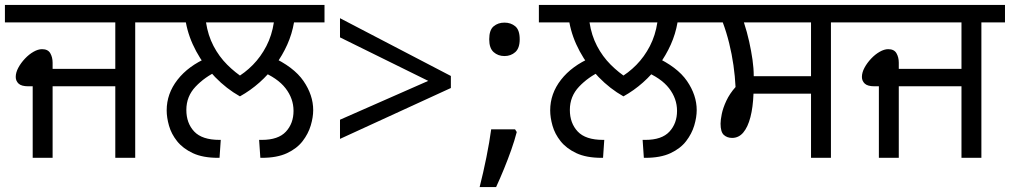

<svg xmlns="http://www.w3.org/2000/svg" viewBox="-27 -642 4108 781"><path d="M106 0V-291H88Q60 -291 48.5 -302Q37 -313 37 -329Q37 -347 47.5 -366.5Q58 -386 74.5 -403.5Q91 -421 109.5 -431.5Q128 -442 144 -442Q168 -442 177.5 -425.5Q187 -409 187 -387V-362H442V-551H-7V-622H619V-551H523V0H442V-291H187V0Z M949 -250Q894 -281 848 -328.5Q802 -376 771 -433.5Q740 -491 729 -551H605V-622H1293V-551H1169Q1161 -504 1141.5 -460.5Q1122 -417 1093.5 -378Q1065 -339 1028.5 -306.5Q992 -274 949 -250ZM1087 -551H811Q819 -498 841.5 -455Q864 -412 897 -379Q930 -346 968 -322L930 -323Q969 -345 1001.5 -378Q1034 -411 1056.5 -454.5Q1079 -498 1087 -551ZM651 -193Q651 -261 695 -317.5Q739 -374 818 -408L858 -353Q806 -329 768.5 -289.5Q731 -250 731 -195Q731 -141 763 -107Q795 -73 866 -73H871L866 0H860Q798 0 757.5 -19Q717 -38 693.5 -67.5Q670 -97 660.5 -130.5Q651 -164 651 -193ZM1247 -194Q1247 -165 1237 -131.5Q1227 -98 1204 -68Q1181 -38 1140.5 -19Q1100 0 1038 0H1032L1027 -73H1038Q1105 -73 1136 -106.5Q1167 -140 1167 -191Q1167 -241 1134.5 -283Q1102 -325 1033 -353L1076 -412Q1168 -370 1207.5 -312.5Q1247 -255 1247 -194Z M1356 -155 1715 -313 1356 -490V-568L1807 -333V-284L1356 -77Z M2068 -116 2075 -105Q2066 -70 2052.5 -32Q2039 6 2023.5 44Q2008 82 1991 119H1924Q1939 60 1951.5 -2Q1964 -64 1971 -116ZM2025 -414Q1999 -414 1981 -430Q1963 -446 1963 -482Q1963 -520 1981 -535Q1999 -550 2025 -550Q2051 -550 2069 -535Q2087 -520 2087 -482Q2087 -446 2069 -430Q2051 -414 2025 -414Z M2509 -250Q2454 -281 2408 -328.5Q2362 -376 2331 -433.5Q2300 -491 2289 -551H2165V-622H2853V-551H2729Q2721 -504 2701.5 -460.5Q2682 -417 2653.5 -378Q2625 -339 2588.5 -306.5Q2552 -274 2509 -250ZM2647 -551H2371Q2379 -498 2401.5 -455Q2424 -412 2457 -379Q2490 -346 2528 -322L2490 -323Q2529 -345 2561.5 -378Q2594 -411 2616.5 -454.5Q2639 -498 2647 -551ZM2211 -193Q2211 -261 2255 -317.5Q2299 -374 2378 -408L2418 -353Q2366 -329 2328.5 -289.5Q2291 -250 2291 -195Q2291 -141 2323 -107Q2355 -73 2426 -73H2431L2426 0H2420Q2358 0 2317.5 -19Q2277 -38 2253.5 -67.5Q2230 -97 2220.5 -130.5Q2211 -164 2211 -193ZM2807 -194Q2807 -165 2797 -131.5Q2787 -98 2764 -68Q2741 -38 2700.5 -19Q2660 0 2598 0H2592L2587 -73H2598Q2665 -73 2696 -106.5Q2727 -140 2727 -191Q2727 -241 2694.5 -283Q2662 -325 2593 -353L2636 -412Q2728 -370 2767.5 -312.5Q2807 -255 2807 -194Z M3272 0V-261H3038Q3036 -206 3025.5 -165.5Q3015 -125 2996.5 -103Q2978 -81 2951 -81Q2931 -81 2917.5 -93Q2904 -105 2904 -139Q2904 -154 2909 -178.5Q2914 -203 2927.5 -232Q2941 -261 2965 -288Q2963 -331 2956.5 -376.5Q2950 -422 2939 -466.5Q2928 -511 2913 -551H2839V-622H3449V-551H3353V0ZM3039 -332H3272V-551H2999Q3012 -511 3020.5 -472.5Q3029 -434 3034 -399Q3039 -364 3039 -332Z M3548 0V-291H3530Q3502 -291 3490.5 -302Q3479 -313 3479 -329Q3479 -347 3489.5 -366.5Q3500 -386 3516.5 -403.5Q3533 -421 3551.5 -431.5Q3570 -442 3586 -442Q3610 -442 3619.5 -425.5Q3629 -409 3629 -387V-362H3884V-551H3435V-622H4061V-551H3965V0H3884V-291H3629V0Z"/></svg>

Font: hexlgurmukhi05
Style: Book
Weight: 400
Designer: Jelle Bosma - Monotype Design Team
Foundry: Monotype Imaging Inc.
Version: Version 2.003